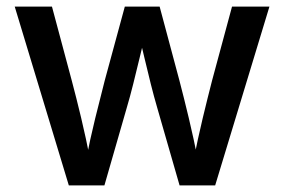

<svg xmlns="http://www.w3.org/2000/svg" viewBox="-20 -559 857 579"><path d="M187.5 0 24.4 -539.1H136.7L196.3 -316.4Q210 -265.1 224.6 -204.1Q239.3 -143.1 253.4 -70.3H238.3Q252 -141.1 267.1 -202.1Q282.2 -263.2 295.9 -316.4L356.4 -539.1H461.4L521 -316.4Q534.7 -264.2 549.3 -203.1Q564 -142.1 578.1 -70.3H562.5Q576.7 -141.6 591.3 -202.6Q606 -263.7 619.6 -316.4L679.7 -539.1H792.5L628.9 0H521.5L454.6 -232.4Q444.3 -267.6 434.8 -305.4Q425.3 -343.3 416 -382.8Q406.7 -422.4 397.5 -460.4H419.4Q410.2 -422.4 400.6 -382.8Q391.1 -343.3 381.6 -305.2Q372.1 -267.1 361.8 -232.4L294.9 0Z"/></svg>

Font: Inter 18pt Medium
Style: Regular
Weight: 500
Designer: Rasmus Andersson
Foundry: rsms
Version: Version 4.001;git-66647c0bb